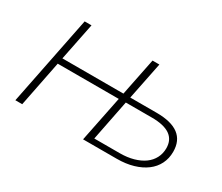

<svg xmlns="http://www.w3.org/2000/svg" viewBox="-95 -745 1121 970"><g transform="rotate(30 465.5 -260.0)"><path d="M151 -267 98 0H58L162 -520H202L158 -302H514L558 -520H598L554 -302H708Q879 -302 879 -173Q879 -134 863 -102Q847 -70 817 -47.5Q787 -25 744.5 -12.5Q702 0 649 0H453L507 -267ZM649 -32Q692 -32 727.5 -42Q763 -52 788 -70Q813 -88 826.5 -114Q840 -140 840 -171Q840 -269 699 -269H547L500 -32Z"/></g></svg>

Font: Argentum Sans ExtraLight
Style: Italic
Weight: 200
Italic angle: -11°
Designer: Julieta Ulanovsky (font), Cristiano Sobral (main changes and remaster)
Foundry: Julieta Ulanovsky (font), Cristiano Sobral (main changes and remaster)
Version: Version 2.007;June 15, 2022;FontCreator 14.0.0.2814 64-bit; 